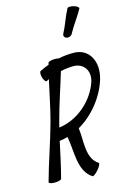

<svg xmlns="http://www.w3.org/2000/svg" viewBox="-167 -1215 895 1332"><g transform="rotate(-15 280.0 -549.0)"><path d="M440 -952C468 -1005 508 -1055 537 -1108C541 -1116 527 -1127 505 -1134C483 -1140 462 -1139 458 -1132C429 -1078 413 -1022 384 -968C377 -955 384 -940 399 -936C414 -931 433 -938 440 -952ZM189 -681C194 -684 200 -687 206 -690C184 -593 166 -497 140 -400C104 -267 55 -133 19 0C17 8 35 14 60 14C85 14 107 8 109 0C132 -86 149 -171 168 -257C188 -259 208 -263 227 -269C248 -158 230 -23 324 39C330 43 349 29 368 7C386 -14 396 -35 390 -39C307 -93 331 -210 318 -307C425 -369 514 -478 550 -600C583 -718 530 -822 418 -822C382 -822 346 -819 310 -811C303 -813 293 -814 282 -814C257 -814 235 -808 233 -800C232 -796 231 -791 230 -787C208 -779 187 -770 165 -759C158 -755 157 -734 163 -713C170 -691 181 -677 189 -681ZM203 -400C231 -507 269 -614 301 -722C332 -729 363 -733 394 -733C465 -733 508 -672 487 -600C446 -469 321 -362 189 -347C193 -365 198 -382 203 -400Z"/></g></svg>

Font: Nupuram Condensed Oblique
Style: Regular
Weight: 400
Width: 3
Designer: Santhosh Thottingal (santhosh.thottingal@gmail.com)
Foundry: SMC
Version: Version 1.000